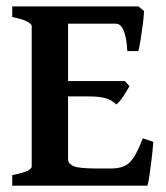

<svg xmlns="http://www.w3.org/2000/svg" viewBox="-20 -586 525 606"><path d="M434.6 -551.3Q434.1 -535.6 430.9 -510.3Q427.7 -484.9 423.8 -460.4Q419.9 -436 416.5 -424.8H381.8Q379.9 -465.8 370.8 -488.5Q361.8 -511.2 345.2 -511.2H171.4L184.6 -565.9H417ZM388.7 -314Q381.8 -301.3 369.6 -282.7Q357.4 -264.2 347.2 -256.3Q333.5 -269.5 314.9 -275.6Q296.4 -281.7 258.3 -281.7H165L175.3 -330.1H374ZM463.9 -138.2Q461.9 -112.3 458.5 -83.5Q455.1 -54.7 451.7 -31.7Q448.2 -8.8 445.3 0H18.6V-33.2Q80.1 -45.4 80.1 -60.5V-504.4Q80.1 -509.8 65.7 -517.8Q51.3 -525.9 18.6 -532.2V-565.9H260.3V-532.2Q230 -529.3 212.4 -524.9Q194.8 -520.5 194.8 -514.2V-83Q194.8 -69.8 211.2 -62Q227.5 -54.2 286.6 -54.2H330.6Q372.1 -54.2 391.6 -75.7Q411.1 -97.2 430.7 -149.4Z"/></svg>

Font: Dai Banna SIL SemiBold
Style: Regular
Weight: 600
Designer: Victor Gaultney
Foundry: SIL International
Version: Version 4.000